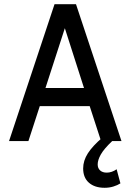

<svg xmlns="http://www.w3.org/2000/svg" viewBox="-20 -670 620 912"><path d="M23 0 239 -650H341L557 0H460L406 -166H169L115 0ZM196 -252H379L288 -536ZM477 222Q430 222 402.5 198Q375 174 375 130Q375 93 397.5 58Q420 23 468 -18L513 0Q474 37 459 63.5Q444 90 444 111Q444 129 455.5 139.5Q467 150 487 150Q511 150 534 134L552 201Q538 210 518.5 216Q499 222 477 222Z"/></svg>

Font: Sometype Mono Medium
Style: Regular
Weight: 500
Monospace: yes
Designer: Ryoichi Tsunekawa
Foundry: Dharma Type
Version: Version 1.000; ttfautohint (v1.8.3)